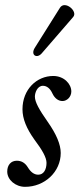

<svg xmlns="http://www.w3.org/2000/svg" viewBox="-20 -710 308 743"><path d="M141 -503 263 -644C283 -666 231 -710 212 -680L114 -524C98 -497 122 -482 141 -503ZM77 13C153 13 215 -45 215 -118C215 -151 198 -191 165 -238C132 -285 115 -315 115 -336C115 -352 125 -378 146 -378C161 -378 174 -368 183 -348C192 -329 206 -319 222 -319C239 -319 256 -335 256 -356C256 -385 228 -416 186 -416C122 -416 67 -364 67 -287C67 -250 83 -212 113 -170C144 -129 160 -100 160 -80C160 -54 149 -34 128 -34C112 -34 99 -44 88 -62C77 -80 63 -88 45 -88C22 -88 8 -71 8 -46C8 -14 40 13 77 13Z"/></svg>

Font: Junicode Two Beta SemiCondensed Medium
Style: Italic
Weight: 500
Width: 4
Italic angle: -10°
Version: Version 1.063